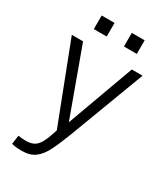

<svg xmlns="http://www.w3.org/2000/svg" viewBox="-201 -756 877 1003"><g transform="rotate(30 237.5 -254.5)"><path d="M99.1 156.2Q83 156.2 68.6 155Q54.2 153.8 37.6 149.4L44.9 96.2Q57.6 98.1 68.4 99.1Q79.1 100.1 88.9 100.1Q117.2 100.1 135.7 91.6Q154.3 83 168 61.8Q181.6 40.5 194.3 2.4L204.6 -27.8L22.9 -499.5H90.8L237.8 -96.2L384.8 -499.5H449.7L279.8 -48.8Q253.9 19.5 231.2 65.2Q208.5 110.8 178.2 133.5Q147.9 156.2 99.1 156.2ZM289.1 -583V-665H366.7V-583ZM107.4 -583V-665H185.1V-583Z"/></g></svg>

Font: Pontano Sans Light
Style: Regular
Weight: 300
Designer: Vernon Adams
Foundry: Vernon Adams
Version: Version 2.001